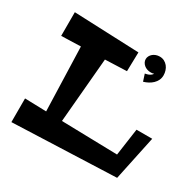

<svg xmlns="http://www.w3.org/2000/svg" viewBox="-160 -909 1094 1080"><g transform="rotate(30 387.5 -368.5)"><path d="M774.9 -314.9 713.9 -25.9 42 0V-153.8L181.2 -149.9L168 -564L42 -560.1V-713.9L464.8 -696.8L461.9 -573.2L321.8 -567.9L285.2 -147.9L647.9 -139.2L672.9 -314.9ZM569.8 -566.9 555.2 -611.8Q566.9 -613.8 575.2 -616.9Q583.5 -620.1 588.9 -623.8Q594.2 -627.4 597.2 -630.9Q600.1 -634.3 601.1 -637.2Q596.7 -635.3 591.6 -634.5Q586.4 -633.8 581.1 -633.8Q568.4 -633.8 556.9 -637.7Q545.4 -641.6 537.1 -648.7Q528.8 -655.8 523.9 -665Q519 -674.3 519 -685.1Q519 -695.3 523.9 -704.8Q528.8 -714.4 537.1 -721.4Q545.4 -728.5 556.9 -732.7Q568.4 -736.8 581.1 -736.8Q597.7 -736.8 610.8 -730Q624 -723.1 633.3 -711.7Q642.6 -700.2 647.2 -685.5Q651.9 -670.9 651.9 -655.8Q651.9 -637.7 644.8 -623.3Q637.7 -608.9 626.2 -597.9Q614.7 -586.9 599.9 -579.1Q585 -571.3 569.8 -566.9Z"/></g></svg>

Font: Peralta
Style: Regular
Weight: 400
Designer: Astigmatic (AOETI)
Foundry: Astigmatic (AOETI)
Version: Version 1.000